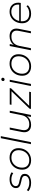

<svg xmlns="http://www.w3.org/2000/svg" viewBox="1945 -2734 786 4730"><g transform="rotate(-90 2338.0 -369.0)"><path d="M196 4Q134 4 78.5 -14.5Q23 -33 -7 -62L20 -101Q49 -73 97.5 -56.5Q146 -40 200 -40Q281 -40 325.5 -69Q370 -98 370 -148Q370 -181 348.5 -198.5Q327 -216 292.5 -225Q258 -234 219.5 -241.5Q181 -249 146.5 -262Q112 -275 90.5 -299.5Q69 -324 69 -368Q69 -440 128.5 -483Q188 -526 287 -526Q336 -526 383.5 -512.5Q431 -499 459 -475L436 -436Q406 -459 365 -470.5Q324 -482 283 -482Q206 -482 162 -452Q118 -422 118 -373Q118 -339 140 -321Q162 -303 196.5 -294Q231 -285 269.5 -277.5Q308 -270 342 -257.5Q376 -245 398 -221Q420 -197 420 -153Q420 -79 358.5 -37.5Q297 4 196 4Z M754 4Q648 4 585.5 -55Q523 -114 523 -213Q523 -303 561.5 -373.5Q600 -444 667.5 -485Q735 -526 822 -526Q928 -526 990.5 -467Q1053 -408 1053 -309Q1053 -219 1014.5 -148Q976 -77 908.5 -36.5Q841 4 754 4ZM758 -41Q829 -41 884 -75Q939 -109 971 -169Q1003 -229 1003 -306Q1003 -389 954.5 -435Q906 -481 818 -481Q747 -481 692 -446.5Q637 -412 605 -352Q573 -292 573 -216Q573 -133 621.5 -87Q670 -41 758 -41Z M1151 0 1299 -742H1349L1201 0Z M1628 4Q1524 4 1477.5 -57Q1431 -118 1451 -220L1511 -522H1561L1501 -220Q1485 -137 1519.5 -89Q1554 -41 1641 -41Q1729 -41 1789 -90.5Q1849 -140 1868 -238L1925 -522H1975L1871 0H1822L1842 -99Q1804 -46 1749 -21Q1694 4 1628 4Z M2019 0 2026 -34 2455 -479H2121L2129 -522H2533L2526 -488L2096 -43H2443L2434 0Z M2584 0 2688 -522H2738L2634 0ZM2744 -649Q2728 -649 2717 -660Q2706 -671 2706 -686Q2706 -704 2718.5 -717Q2731 -730 2750 -730Q2766 -730 2777 -719Q2788 -708 2788 -693Q2788 -674 2775.5 -661.5Q2763 -649 2744 -649Z M3068 4Q2962 4 2899.5 -55Q2837 -114 2837 -213Q2837 -303 2875.5 -373.5Q2914 -444 2981.5 -485Q3049 -526 3136 -526Q3242 -526 3304.5 -467Q3367 -408 3367 -309Q3367 -219 3328.5 -148Q3290 -77 3222.5 -36.5Q3155 4 3068 4ZM3072 -41Q3143 -41 3198 -75Q3253 -109 3285 -169Q3317 -229 3317 -306Q3317 -389 3268.5 -435Q3220 -481 3132 -481Q3061 -481 3006 -446.5Q2951 -412 2919 -352Q2887 -292 2887 -216Q2887 -133 2935.5 -87Q2984 -41 3072 -41Z M3814 -526Q3920 -526 3966.5 -465Q4013 -404 3993 -302L3933 0H3883L3943 -302Q3960 -385 3924.5 -433Q3889 -481 3801 -481Q3712 -481 3652 -431.5Q3592 -382 3572 -284L3515 0H3465L3569 -522H3618L3598 -423Q3636 -476 3691.5 -501Q3747 -526 3814 -526Z M4368 4Q4257 4 4193.5 -54Q4130 -112 4130 -215Q4130 -304 4167 -374.5Q4204 -445 4268.5 -485.5Q4333 -526 4415 -526Q4517 -526 4577 -468Q4637 -410 4637 -308Q4637 -279 4631 -250H4180Q4179 -234 4179 -217Q4179 -132 4228 -86.5Q4277 -41 4372 -41Q4427 -41 4474 -59.5Q4521 -78 4551 -111L4574 -76Q4540 -39 4485.5 -17.5Q4431 4 4368 4ZM4186 -289H4589Q4598 -383 4548 -433Q4498 -483 4414 -483Q4328 -483 4267 -429.5Q4206 -376 4186 -289Z"/></g></svg>

Font: Montserrat Light
Style: Italic
Weight: 300
Italic angle: -11.3°
Designer: Julieta Ulanovsky
Foundry: Julieta Ulanovsky
Version: Version 9.000; ttfautohint (v1.8.4.7-5d5b)